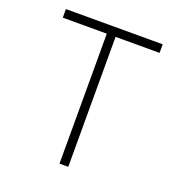

<svg xmlns="http://www.w3.org/2000/svg" viewBox="-126 -798 839 903"><g transform="rotate(20 293.0 -346.5)"><path d="M271 0V-650.4H50.8V-693.4H535.2V-650.4H314.9V0Z"/></g></svg>

Font: Caskaydia Cove ExtraLight
Style: Regular
Weight: 200
Monospace: yes
Designer: Aaron Bell
Foundry: Saja Typeworks
Version: Version 4.300; ttfautohint (v1.8.3)